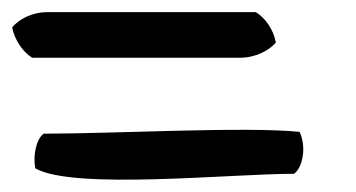

<svg xmlns="http://www.w3.org/2000/svg" viewBox="-55 -433 586 316"><path d="M3 -156C65 -120 325 -147 429 -147C443 -157 450 -191 438 -216C348 -225 135 -213 17 -213C5 -205 -1 -178 3 -156ZM-35 -388C-31 -367 -17 -347 -2 -338H340C366 -338 388 -350 399 -363C395 -385 381 -404 366 -413H23C-3 -413 -24 -401 -35 -388Z"/></svg>

Font: Snowfall
Style: OpObl
Weight: 400
Designer: Jasper
Foundry: Cannot Into Space Fonts
Version: Version 0.9